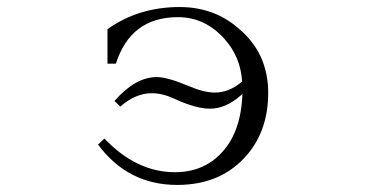

<svg xmlns="http://www.w3.org/2000/svg" viewBox="-20 -562 1040 546"><path d="M285.6 -380.9V-479Q374 -542 490.7 -542Q588.9 -542 658.7 -481Q742.7 -410.6 742.7 -297.9Q742.7 -193.8 684.6 -124Q611.3 -36.1 483.9 -36.1Q343.8 -36.1 258.8 -150.9L276.9 -168Q368.2 -72.3 477.5 -72.3Q577.1 -72.3 631.8 -155.3Q666.5 -210 669.4 -294.9Q624.5 -252.9 576.7 -252.9Q537.1 -252.9 474.6 -281.7Q441.9 -296.9 411.6 -296.9Q365.7 -296.9 321.8 -258.8L305.7 -274.9Q364.7 -342.8 425.8 -342.8Q456.5 -342.8 517.6 -316.9Q559.6 -298.8 590.8 -298.8Q631.8 -298.8 668.5 -330.1Q664.1 -400.9 617.7 -452.1Q562.5 -513.2 485.8 -513.2Q351.6 -513.2 309.6 -380.9Z"/></svg>

Font: I.Ming
Style: Regular
Weight: 400
Designer: Ichiten Fonts Project
Version: Version 5.10 Mar 24, 2018